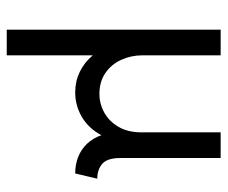

<svg xmlns="http://www.w3.org/2000/svg" viewBox="-72 -385 665 561"><g transform="rotate(90 260.5 -104.5)"><path d="M66.7 208.3V-416.7H141.7V-187.5Q141.7 -154.9 154.9 -126Q168.1 -97.2 193.4 -79.9Q218.8 -62.5 254.2 -62.5Q283.3 -62.5 309 -76.7Q334.7 -91 350.7 -118.4Q366.7 -145.8 366.7 -185.4V-416.7H441.7V-123.6Q441.7 -85.4 458.7 -70.8Q475.7 -56.2 502.1 -56.2L486.8 8.3Q461.1 8.3 438.9 -0.3Q416.7 -9 400.3 -26Q384 -43.1 375 -68.1Q354.9 -30.6 321.5 -11.1Q288.2 8.3 250 8.3Q218.1 8.3 190.3 -4.9Q162.5 -18.1 141.7 -43.1V208.3Z"/></g></svg>

Font: Afacad Flux
Style: Regular
Weight: 400
Designer: Kristian Moeller
Foundry: Dicotype
Version: Version 1.100